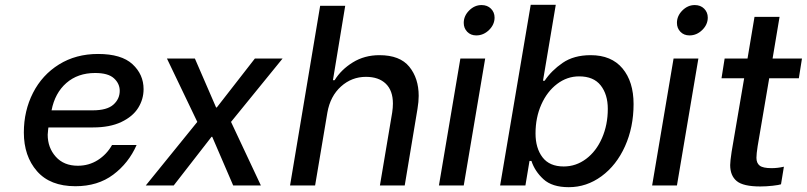

<svg xmlns="http://www.w3.org/2000/svg" viewBox="-20 -770 3349 797"><path d="M79 -220Q79 -310 117 -384.5Q155 -459 225 -502.5Q295 -546 387 -546Q484 -546 530 -503.5Q576 -461 576 -400Q576 -358 553.5 -322Q531 -286 483.5 -263.5Q436 -241 366 -241H181L180 -234Q178 -218 178 -211Q178 -157 211.5 -119.5Q245 -82 303 -82Q349 -82 386 -105.5Q423 -129 445 -168H547Q514 -93 450 -45Q386 3 293 3Q188 3 133.5 -59.5Q79 -122 79 -220ZM365 -312Q424 -312 450.5 -335.5Q477 -359 477 -393Q477 -423 453 -445Q429 -467 375 -467Q303 -467 255.5 -425.5Q208 -384 194 -312Z M799 -264 673 -527H789L877 -324H880L1038 -527H1153L939 -264L1063 0H948L861 -202H858L701 0H585Z M1309 -746H1413L1362 -437H1369Q1396 -481 1444.5 -511Q1493 -541 1555 -541Q1640 -541 1679 -493Q1718 -445 1718 -372Q1718 -348 1713 -318L1660 0H1557L1608 -303Q1611 -323 1611 -340Q1611 -394 1581.5 -422.5Q1552 -451 1499 -451Q1440 -451 1395.5 -411Q1351 -371 1339 -303L1288 0H1184Z M1891 -527H1994L1905 0H1802ZM1905 -675Q1905 -704 1927.5 -726.5Q1950 -749 1979 -749Q2003 -749 2018 -734Q2033 -719 2033 -697Q2033 -668 2010 -645.5Q1987 -623 1957 -623Q1934 -623 1919.5 -638Q1905 -653 1905 -675Z M2186 -102H2178L2161 0H2056L2183 -750H2287L2234 -435H2241Q2269 -477 2315.5 -509Q2362 -541 2432 -541Q2518 -541 2564 -486Q2610 -431 2610 -338Q2610 -242 2574.5 -163Q2539 -84 2477 -38.5Q2415 7 2341 7Q2272 7 2236 -26Q2200 -59 2186 -102ZM2503 -318Q2503 -378 2473.5 -415.5Q2444 -453 2384 -453Q2334 -453 2292.5 -421.5Q2251 -390 2227 -336Q2203 -282 2203 -216Q2203 -155 2232 -117Q2261 -79 2320 -79Q2371 -79 2413 -110.5Q2455 -142 2479 -197Q2503 -252 2503 -318Z M2776 -527H2879L2790 0H2687ZM2790 -675Q2790 -704 2812.5 -726.5Q2835 -749 2864 -749Q2888 -749 2903 -734Q2918 -719 2918 -697Q2918 -668 2895 -645.5Q2872 -623 2842 -623Q2819 -623 2804.5 -638Q2790 -653 2790 -675Z M3125 -163Q3120 -131 3120 -115Q3120 -93 3133.5 -82.5Q3147 -72 3183 -72Q3208 -72 3234 -78L3222 -5Q3214 -2 3187.5 1Q3161 4 3136 4Q3065 4 3038 -18.5Q3011 -41 3011 -85Q3011 -100 3017 -140L3069 -445H2975L2988 -527H3083L3112 -700H3216L3187 -527H3309L3296 -445H3173Z"/></svg>

Font: Be Vietnam Medium
Style: Italic
Weight: 500
Italic angle: -9.444°
Designer: Gabriel Lam
Foundry: TypeRant
Version: Version 3.000